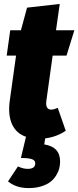

<svg xmlns="http://www.w3.org/2000/svg" viewBox="-20 -689 400 981"><path d="M249 -404.8 216.8 -173.8Q210.9 -128.9 242.2 -128.9Q255.4 -128.9 274.9 -138.2L315.9 -21Q270.5 10.3 210.9 18.1L206.1 48.8Q287.1 61.5 287.1 136.2Q287.1 153.8 282.7 171.4Q278.3 189 266.8 207.5Q255.4 226.1 237.8 240Q220.2 253.9 191.4 262.9Q162.6 272 126 272Q62.5 272 21 237.8L71.8 161.1Q96.7 173.8 122.1 173.8Q160.2 173.8 160.2 145Q160.2 130.4 143.1 124.3Q126 118.2 86.9 118.2L112.8 9.8Q62.5 -7.3 41.3 -54.9Q20 -102.5 29.8 -173.8L62 -404.8H14.2L32.2 -534.2H86.9L118.2 -649.9L285.2 -668.9L266.1 -534.2H359.9L319.8 -404.8Z"/></svg>

Font: Fira Sans Compressed Heavy
Style: Italic
Weight: 900
Width: 3
Italic angle: -8°
Designer: Carrois Corporate & Edenspiekermann AG
Foundry: Carrois Corporate GbR & Edenspiekermann AG
Version: Version 4.203;PS 004.203;hotconv 1.0.88;makeotf.lib2.5.64775